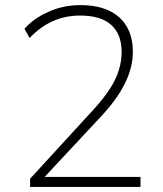

<svg xmlns="http://www.w3.org/2000/svg" viewBox="-20 -733 640 753"><path d="M98 0V-32L351 -308Q388 -349 411.5 -385.5Q435 -422 446 -457.5Q457 -493 457 -529Q457 -599 416 -635.5Q375 -672 295 -672Q236 -672 187 -650Q138 -628 96 -584L76 -620Q112 -661 170.5 -687Q229 -713 295 -713Q361 -713 407 -691.5Q453 -670 477 -629Q501 -588 501 -530Q501 -498 493 -467Q485 -436 469.5 -405Q454 -374 430.5 -341.5Q407 -309 375 -275L141 -24V-39H531V0Z"/></svg>

Font: Nunito Sans 12pt ExtraLight 12pt ExtraLight
Style: Regular
Weight: 250
Version: Version 3.101;gftools[0.9.27]